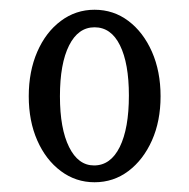

<svg xmlns="http://www.w3.org/2000/svg" viewBox="-20 -792 388 394"><path d="M174 -418Q135.5 -418 104.8 -441Q74 -464 56.5 -503.8Q39 -543.5 39 -594.5Q39 -645.5 56.5 -685.8Q74 -726 104.8 -749Q135.5 -772 174 -772Q213 -772 243.5 -749Q274 -726 291.8 -685.8Q309.5 -645.5 309.5 -594.5Q309.5 -543.5 291.8 -503.8Q274 -464 243.5 -441Q213 -418 174 -418ZM173 -452.5Q207 -452.5 225.8 -490.5Q244.5 -528.5 244.5 -596Q244.5 -662 226.2 -699Q208 -736 174 -736Q140.5 -736 121.8 -698.8Q103 -661.5 103 -594.5Q103 -528 121.8 -490.2Q140.5 -452.5 173 -452.5Z"/></svg>

Font: Libre Caslon Condensed
Style: Regular
Weight: 400
Designer: Pablo Impallari, Rodrigo Fuenzalida, Katja Schimmel, Ertekin Erdin
Foundry: Pablo Impallari, Rodrigo Fuenzalida
Version: Version 2.000; ttfautohint (v1.8.4.7-5d5b);gftools[0.9.33]